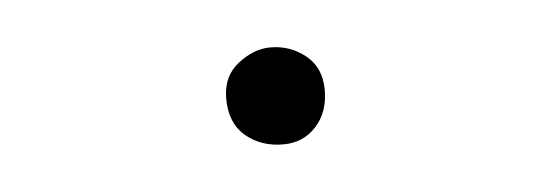

<svg xmlns="http://www.w3.org/2000/svg" viewBox="-24 -327 469 163"><g transform="rotate(-5 210.0 -245.5)"><path d="M213 -204Q194 -204 181 -215Q168 -226 168 -247Q168 -266 181.5 -276.5Q195 -287 209 -287Q226 -287 239 -276.5Q252 -266 252 -247Q252 -228 241 -216Q230 -204 213 -204Z"/></g></svg>

Font: Noto Sans Syriac Thin
Style: Regular
Weight: 100
Designer: Patrick Giasson and the Monotype Design Team
Foundry: Monotype Imaging Inc.
Version: Version 2.000; ttfautohint (v1.8.3) -l 8 -r 50 -G 200 -x 14 